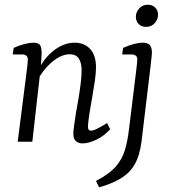

<svg xmlns="http://www.w3.org/2000/svg" viewBox="-20 -601 715 814"><path d="M330 7Q314 7 302.5 -2Q291 -11 291 -34Q291 -48 294.5 -71Q298 -94 302 -122Q307 -148 312.5 -181Q318 -214 322 -246.5Q326 -279 326 -303Q326 -335 314 -353Q302 -371 275 -371Q249 -371 221.5 -353.5Q194 -336 171.5 -309Q149 -282 136 -253L132 -279Q157 -345 202.5 -382.5Q248 -420 296 -420Q338 -420 362.5 -393Q387 -366 387 -316Q387 -291 382 -257Q377 -223 371 -189Q365 -155 360 -126Q357 -105 355 -89Q353 -73 353 -63Q353 -47 365 -47Q375 -47 391 -55Q407 -63 434 -79L447 -53Q422 -25 389 -9Q356 7 330 7ZM55 0 92 -290Q94 -302 96 -322Q98 -342 98 -349Q98 -360 91.5 -365Q85 -370 76 -370H34L38 -398Q62 -409 84.5 -414.5Q107 -420 122 -420Q147 -420 152.5 -404.5Q158 -389 156 -362L153 -318L117 0ZM400 193 387 166Q443 137 470.5 105.5Q498 74 509.5 35.5Q521 -3 527 -54L556 -290Q558 -308 560 -324.5Q562 -341 562 -349Q562 -360 555.5 -365Q549 -370 540 -370H498L502 -398Q552 -420 586 -420Q606 -420 615 -410Q624 -400 624 -379Q624 -371 622 -354Q620 -337 618 -318L580 -1Q576 30 568.5 54.5Q561 79 550 97.5Q539 116 524 131Q503 151 470.5 167Q438 183 400 193ZM599 -487Q580 -487 568 -499Q556 -511 556 -530Q556 -549 570 -565Q584 -581 606 -581Q626 -581 638 -569Q650 -557 650 -538Q650 -519 636 -503Q622 -487 599 -487Z"/></svg>

Font: Yrsa Light
Style: Italic
Weight: 300
Italic angle: -7.10001°
Designer: Anna Giedrys (Yrsa+Rasa design), David Brezina (Yrsa art-direction, Rasa art-direction, design)
Foundry: Rosetta Type Foundry
Version: Version 2.004